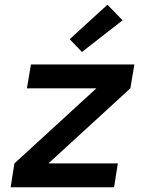

<svg xmlns="http://www.w3.org/2000/svg" viewBox="-20 -793 640 813"><path d="M25 0 41 -101 388 -419H94L111 -520H549L532 -419L185 -101H479L463 0ZM327 -573 275 -627 435 -773 499 -707Z"/></svg>

Font: Iosevka Aile
Style: Bold Italic
Weight: 700
Italic angle: -9°
Designer: Belleve Invis
Foundry: Belleve Invis
Version: Version 28.0.1; ttfautohint (v1.8.4)